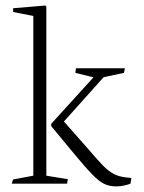

<svg xmlns="http://www.w3.org/2000/svg" viewBox="-20 -662 520 692"><path d="M221.7 0 224.6 -16.1 147 -28.8V-637.7L143.6 -642.1L27.3 -632.3V-618.7L100.1 -604.5V-28.8L26.9 -15.1L22.5 0ZM399.4 9.8Q414.1 9.8 428 6.6Q441.9 3.4 450.2 0L453.6 -20.5L434.6 -22.5Q408.2 -25.4 389.6 -35.4Q371.1 -45.4 353.3 -63.2Q335.4 -81.1 300.3 -122.1L269 -157.7L210.4 -224.1L353.5 -383.8L426.8 -399.4L430.2 -416H253.9L251.5 -399.4L316.9 -383.3L164.6 -215.8V-207.5L244.1 -111.3Q289.6 -56.6 313.2 -32.5Q336.9 -8.3 355.5 0.7Q374 9.8 399.4 9.8Z"/></svg>

Font: Neuton ExtraLight
Style: Regular
Weight: 275
Designer: Brian M Zick
Foundry: Brian M Zick
Version: Version 1.560